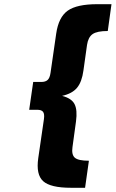

<svg xmlns="http://www.w3.org/2000/svg" viewBox="-20 -763 548 909"><path d="M118.2 -243.2 137.2 -375H175.8Q195.3 -375 205.6 -384.5Q215.8 -394 219.2 -418L246.1 -604Q257.3 -681.6 300.5 -712.4Q343.8 -743.2 440.9 -743.2H507.8L490.2 -616.2Q439.5 -616.2 418.5 -601.6Q397.5 -586.9 392.1 -550.8L375 -429.2Q367.7 -375 344.7 -347.4Q321.8 -319.8 273.9 -309.1Q318.4 -297.9 332.8 -270.3Q347.2 -242.7 339.8 -188L323.2 -66.9Q317.9 -30.8 334.2 -16.4Q350.6 -2 400.9 -2L382.8 126H315.9Q218.8 126 184.3 94.7Q149.9 63.5 161.1 -14.2L188 -199.2Q191.4 -223.1 184.1 -233.2Q176.8 -243.2 157.2 -243.2Z"/></svg>

Font: Trueno
Style: Bold Italic
Weight: 700
Designer: Julieta Ulanovsky
Foundry: Julieta Ulanovsky
Version: Version 3.001b | FøM Fix